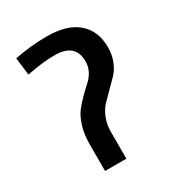

<svg xmlns="http://www.w3.org/2000/svg" viewBox="-167 -810 856 921"><g transform="rotate(-30 261.0 -349.5)"><path d="M147 0V-148Q147 -202 160.5 -245.5Q174 -289 194 -314.5Q214 -340 238 -364Q262 -388 282 -405.5Q302 -423 315.5 -448Q329 -473 329 -503Q329 -602 214 -602Q147 -602 60 -584L48 -681Q138 -699 227 -699Q340 -699 398 -648Q456 -597 456 -508Q456 -466 442 -431Q428 -396 406.5 -374Q385 -352 360.5 -327.5Q336 -303 314.5 -281Q293 -259 279 -224Q265 -189 265 -147V0Z"/></g></svg>

Font: FiraGO Medium
Style: Regular
Weight: 500
Designer: bBox Type
Foundry: bBox Type GmbH
Version: Version 1.001;PS 001.001;hotconv 1.0.88;makeotf.lib2.5.64775